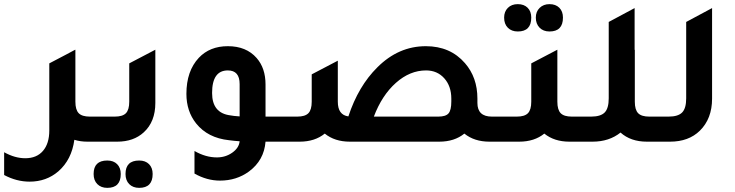

<svg xmlns="http://www.w3.org/2000/svg" viewBox="-93 -684 3548 927"><path d="M341 -121H431V0H329Q295 0 266 -9Q253 87 189 143Q131 193 50 193Q-13 193 -73 161V51Q-21 80 29 80Q84 80 114.5 44.5Q145 9 145 -54V-378L227 -421L270 -444V-443L271 -444V-193Q271 -154 287 -137.5Q303 -121 341 -121Z M371 0V-121H461Q499 -121 515 -137.5Q531 -154 531 -193V-378L657 -444V-187Q657 -96 601 -45Q552 0 473 0ZM425 223Q395 223 377 205Q359 187 359 156Q359 91 425 91Q455 91 472.5 108.5Q490 126 490 156Q490 223 425 223ZM579 223Q549 223 531 205Q513 187 513 156Q513 91 579 91Q609 91 626.5 108.5Q644 126 644 156Q644 223 579 223Z M1312 -121V0H1189Q1182 90 1109 144Q1049 188 969 188Q906 188 846 154V45Q900 76 954 76Q996 76 1028.5 53Q1061 30 1064 -2Q1056 -3 1039 -4Q1022 -6 1013 -7Q910 -18 854 -88Q807 -147 807 -231Q807 -341 867 -405Q920 -461 1007 -461Q1096 -461 1146 -404Q1189 -355 1189 -276V-121ZM1064 -278Q1064 -344 1007 -344Q931 -344 931 -235Q931 -138 1019 -127Q1033 -124 1064 -122Z M2282 -121H2372V0H2270Q2197 0 2149 -39Q2101 0 2028 0H1596Q1523 0 1475 -39Q1427 0 1354 0H1252V-121H1342Q1380 -121 1396 -137.5Q1412 -154 1412 -193V-325L1538 -391V-193Q1538 -129 1589 -122Q1637 -268 1729 -359Q1831 -461 1963 -461Q2081 -461 2152 -379Q2212 -310 2212 -208V-187Q2212 -121 2282 -121ZM2023 -121Q2059 -121 2072.5 -136.5Q2086 -152 2086 -194V-208Q2086 -268 2052 -306Q2018 -344 1964 -344Q1886 -344 1818.5 -284Q1751 -224 1712 -121Z M2407 -532Q2377 -532 2359 -550Q2341 -568 2341 -599Q2341 -628 2359 -646Q2377 -664 2407 -664Q2437 -664 2454.5 -646.5Q2472 -629 2472 -599Q2472 -532 2407 -532ZM2560 -532Q2530 -532 2512 -550.5Q2494 -569 2494 -599Q2494 -628 2512.5 -646Q2531 -664 2560 -664Q2590 -664 2607.5 -646.5Q2625 -629 2625 -599Q2625 -532 2560 -532ZM2668 -121H2758V0H2656Q2583 0 2535 -39Q2487 0 2414 0H2312V-121H2402Q2440 -121 2456 -137.5Q2472 -154 2472 -193V-378L2598 -444V-193Q2598 -154 2614 -137.5Q2630 -121 2668 -121Z M3042 -121H3132V0H3030Q2952 0 2903 -44Q2848 0 2768 0H2698V-121H2761Q2807 -121 2826.5 -141Q2846 -161 2846 -209V-578L2971 -645V-443L2972 -444V-193Q2972 -154 2988 -137.5Q3004 -121 3042 -121Z M3072 0V-121H3135Q3181 -121 3200.5 -141Q3220 -161 3220 -209V-578L3345 -645V-208Q3345 -111 3286 -53Q3232 0 3142 0Z"/></svg>

Font: Space Grotesk SemiBold
Style: Regular
Weight: 600
Designer: Florian Karsten
Foundry: Florian Karsten
Version: Version 2.000